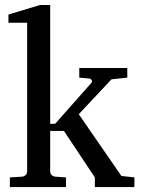

<svg xmlns="http://www.w3.org/2000/svg" viewBox="-20 -757 574 777"><path d="M363.8 0V-39.1L238.8 -227.1H183.1V-64Q183.1 -54.7 189 -48.8Q194.8 -43 204.1 -42L247.1 -39.1V0H20V-39.1L68.8 -42Q78.1 -43 84 -48.8Q89.8 -54.7 89.8 -64V-665H14.2V-698.2L142.1 -736.8H183.1V-255.9H203.1L350.1 -421.9Q354 -426.8 351.3 -432.4Q348.6 -438 341.8 -439L300.8 -442.9V-481.9H495.1V-442.9L431.2 -436L298.8 -294.9L471.2 -44.9L523.9 -39.1V0Z"/></svg>

Font: Charis SIL Phon
Style: Regular
Weight: 400
Foundry: SIL International
Version: Version 5.000